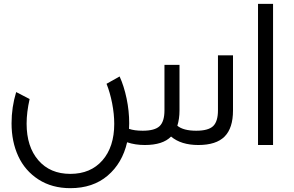

<svg xmlns="http://www.w3.org/2000/svg" viewBox="-20 -753 1528 997"><path d="M1111.8 -465.8H1189.9V-179.2Q1189.9 -87.9 1146.2 -43.9Q1102.5 0 1009.8 0Q920.4 0 868.2 -43.9Q825.7 0 731.9 0Q681.6 0 640.1 -14.2Q615.2 94.2 538.8 159.2Q462.4 224.1 345.2 224.1Q250 224.1 179.9 179Q109.9 133.8 75 58.3Q40 -17.1 40 -112.8Q40 -196.3 64 -274.9L133.8 -238.8Q118.2 -169.9 118.2 -110.8Q118.2 8.8 179.2 79.3Q240.2 149.9 345.2 149.9Q450.7 149.9 512 79.6Q573.2 9.3 573.2 -109.9Q573.2 -160.6 562.3 -216.8Q551.3 -272.9 533.2 -317.9L601.1 -356Q624 -305.7 637.5 -241Q650.9 -176.3 650.9 -112.8Q650.9 -93.8 649.9 -84Q677.2 -74.2 721.2 -74.2Q783.7 -74.2 808.8 -98.1Q834 -122.1 834 -180.2V-416H912.1V-179.2Q912.1 -136.2 900.9 -100.1Q932.1 -74.2 999 -74.2Q1061.5 -74.2 1086.7 -98.1Q1111.8 -122.1 1111.8 -180.2Z M1319.8 0V-732.9H1397.9V0Z"/></svg>

Font: Montserrat-Arabic Light
Style: Regular
Weight: 300
Designer: Mohamed Gaber
Foundry: Kief Type Foundry
Version: Version 5.008;PS 005.008;hotconv 1.0.88;makeotf.lib2.5.64775